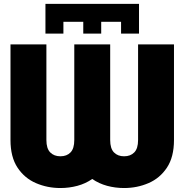

<svg xmlns="http://www.w3.org/2000/svg" viewBox="-20 -952 953 992"><path d="M214.8 -778.3V-932.1H698.2V-778.3H605.5V-839.4H502.9V-778.3H410.2V-839.4H307.6V-778.3ZM549.3 -722.7V-228.5Q549.3 -184.6 568.8 -164.6Q588.4 -144.5 621.1 -144.5Q654.3 -144.5 673.8 -164.6Q693.4 -184.6 693.4 -228.5V-722.7H878.9V-228.5Q878.9 -140.6 842.5 -85.9Q806.2 -31.2 747.3 -5.9Q688.5 19.5 621.1 19.5Q575.7 19.5 533.4 8.1Q491.2 -3.4 456.5 -27.3Q422.4 -3.4 379.9 8.1Q337.4 19.5 292 19.5Q224.6 19.5 165.8 -5.9Q106.9 -31.2 70.6 -85.9Q34.2 -140.6 34.2 -228.5V-722.7H219.7V-228.5Q219.7 -184.6 239.5 -164.6Q259.3 -144.5 292 -144.5Q325.2 -144.5 344.5 -164.6Q363.8 -184.6 363.8 -228.5V-722.7Z"/></svg>

Font: Giphurs Black
Style: Regular
Weight: 900
Version: Version 0.920; ttfautohint (v1.8.4.7-5d5b)